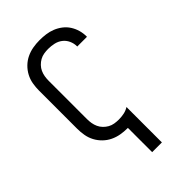

<svg xmlns="http://www.w3.org/2000/svg" viewBox="-279 -843 1158 1158"><g transform="rotate(-45 300.0 -264.0)"><path d="M300 215V8H297Q268 8 239.5 3Q211 -2 185 -14.5Q159 -27 138 -47.5Q117 -68 103.5 -93.5Q90 -119 85 -147.5Q80 -176 80 -205V-530Q80 -559 85 -587.5Q90 -616 103.5 -641.5Q117 -667 138 -687.5Q159 -708 185 -720.5Q211 -733 239.5 -738Q268 -743 297 -743Q324 -743 350.5 -739.5Q377 -736 402 -726Q427 -716 448.5 -699.5Q470 -683 484.5 -660.5Q499 -638 506.5 -612Q514 -586 514 -559V-555H431V-558Q431 -582 420.5 -605Q410 -628 390.5 -643Q371 -658 346.5 -663.5Q322 -669 297 -669Q279 -669 260.5 -666Q242 -663 226 -654Q210 -645 197 -631.5Q184 -618 176.5 -601.5Q169 -585 166 -567Q163 -549 163 -530V-205Q163 -186 166 -168Q169 -150 176.5 -133.5Q184 -117 197 -103.5Q210 -90 226 -81Q242 -72 260.5 -69Q279 -66 297 -66Q320 -66 342 -70.5Q364 -75 383 -87V215Z"/></g></svg>

Font: R Plex Mono
Style: Regular
Weight: 400
Monospace: yes
Designer: Belleve Invis
Foundry: Belleve Invis
Version: Version 31.8.0